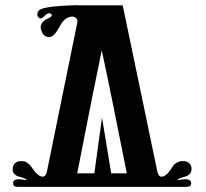

<svg xmlns="http://www.w3.org/2000/svg" viewBox="-20 -728 805 751"><path d="M729 -72C726 -89 715 -98 694 -98C688 -98 682 -97 676 -94C668 -90 661 -85 656 -78L647 -64C635 -46 623 -37 612 -37C603 -37 598 -44 595 -59L460 -707C293 -707 242 -707 307 -708C206 -707 149 -700 134 -689C129 -684 126 -679 126 -673C126 -662 131 -656 141 -656C148 -656 163 -679 174 -676C184 -673 185 -668 178 -661C171 -658 164 -654 157 -650C145 -642 139 -633 139 -622C139 -617 140 -613 142 -608C147 -591 158 -583 173 -583C192 -583 206 -612 222 -639C235 -656 249 -664 266 -663C279 -660 285 -652 282 -638L164 -59C161 -44 155 -37 147 -37C136 -37 124 -46 111 -64C100 -80 91 -90 82 -94C77 -97 71 -98 65 -98C44 -98 33 -89 30 -72C27 -54 36 -42 55 -37C74 -32 84 -28 84 -23L72 -25C65 -26 58 -27 52 -27C35 -26 29 -19 32 -6C33 0 40 3 51 3H707C719 3 726 0 727 -6C730 -19 724 -26 707 -27C700 -27 693 -26 686 -25L675 -23C675 -28 684 -32 703 -37C722 -42 731 -54 729 -72ZM415 -50 379 -268 349 -50H282C324 -266 356 -426 378 -531C401 -426 433 -266 476 -50Z"/></svg>

Font: GFS Eustace
Style: Regular
Weight: 400
Designer: George Matthiopoulos
Foundry: George Matthiopoulos
Version: Version 1.0